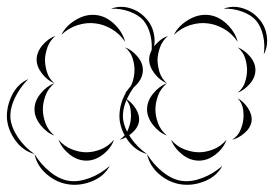

<svg xmlns="http://www.w3.org/2000/svg" viewBox="-96 -656 787 551"><path d="M546 -631Q572 -641 600 -632.5Q628 -624 646 -603Q665 -583 669.5 -553.5Q674 -524 661 -500Q665 -528 659 -554Q653 -580 639 -597Q625 -613 599.5 -622.5Q574 -632 546 -631ZM403 -556Q416 -582 444.5 -599Q473 -616 502 -613Q531 -610 555 -587Q579 -564 586 -536Q570 -560 546 -573.5Q522 -587 499 -589Q476 -592 450 -584Q424 -576 403 -556ZM383 -417Q363 -425 347.5 -445Q332 -465 332 -486Q333 -508 349.5 -527Q366 -546 386 -553Q370 -539 363.5 -521Q357 -503 356 -486Q356 -469 361.5 -450Q367 -431 383 -417ZM586 -520Q605 -513 621 -494.5Q637 -476 637 -455Q637 -434 621 -415.5Q605 -397 586 -390Q602 -403 607.5 -421Q613 -439 613 -455Q613 -471 607.5 -489Q602 -507 586 -520ZM326 -214Q293 -223 271.5 -252.5Q250 -282 247 -315Q245 -349 261 -382Q277 -415 308 -429Q284 -405 269.5 -374.5Q255 -344 257 -316Q260 -289 279 -261Q298 -233 326 -214ZM383 -267Q361 -275 343.5 -297Q326 -319 326 -342Q326 -366 343.5 -387.5Q361 -409 383 -417Q365 -402 357.5 -381.5Q350 -361 350 -342Q350 -323 357.5 -302.5Q365 -282 383 -267ZM586 -374Q603 -365 615.5 -346Q628 -327 626 -308Q623 -289 605.5 -274Q588 -259 570 -255Q586 -265 593 -280.5Q600 -296 602 -311Q604 -326 601.5 -343Q599 -360 586 -374ZM554 -255Q546 -231 523 -213Q500 -195 475 -195Q449 -195 426.5 -213Q404 -231 395 -255Q411 -236 433 -227.5Q455 -219 475 -219Q495 -219 516.5 -227.5Q538 -236 554 -255ZM542 -180Q526 -150 491.5 -136Q457 -122 423 -127Q389 -132 361 -156Q333 -180 326 -214Q344 -184 371 -162.5Q398 -141 425 -137Q452 -133 484 -145Q516 -157 542 -180ZM223 -631Q249 -641 277 -632.5Q305 -624 323 -603Q342 -583 346.5 -553.5Q351 -524 338 -500Q342 -528 336 -554Q330 -580 316 -597Q302 -613 276.5 -622.5Q251 -632 223 -631ZM80 -556Q93 -582 121.5 -599Q150 -616 179 -613Q208 -610 232 -587Q256 -564 263 -536Q247 -560 223 -573.5Q199 -587 176 -589Q153 -592 127 -584Q101 -576 80 -556ZM60 -417Q40 -425 24.5 -445Q9 -465 9 -486Q10 -508 26.5 -527Q43 -546 63 -553Q47 -539 40.5 -521Q34 -503 33 -486Q33 -469 38.5 -450Q44 -431 60 -417ZM263 -520Q282 -513 298 -494.5Q314 -476 314 -455Q314 -434 298 -415.5Q282 -397 263 -390Q279 -403 284.5 -421Q290 -439 290 -455Q290 -471 284.5 -489Q279 -507 263 -520ZM3 -214Q-30 -223 -51.5 -252.5Q-73 -282 -76 -315Q-78 -349 -62 -382Q-46 -415 -15 -429Q-39 -405 -53.5 -374.5Q-68 -344 -66 -316Q-63 -289 -44 -261Q-25 -233 3 -214ZM60 -267Q38 -275 20.5 -297Q3 -319 3 -342Q3 -366 20.5 -387.5Q38 -409 60 -417Q42 -402 34.5 -381.5Q27 -361 27 -342Q27 -323 34.5 -302.5Q42 -282 60 -267ZM263 -374Q280 -365 292.5 -346Q305 -327 303 -308Q300 -289 282.5 -274Q265 -259 247 -255Q263 -265 270 -280.5Q277 -296 279 -311Q281 -326 278.5 -343Q276 -360 263 -374ZM231 -255Q223 -231 200 -213Q177 -195 152 -195Q126 -195 103.5 -213Q81 -231 72 -255Q88 -236 110 -227.5Q132 -219 152 -219Q172 -219 193.5 -227.5Q215 -236 231 -255ZM219 -180Q203 -150 168.5 -136Q134 -122 100 -127Q66 -132 38 -156Q10 -180 3 -214Q21 -184 48 -162.5Q75 -141 102 -137Q129 -133 161 -145Q193 -157 219 -180Z"/></svg>

Font: Rubik Puddles
Style: Regular
Weight: 400
Designer: Hubert and Fischer, NaN
Foundry: Hubert and Fischer, NaN
Version: Version 2.200